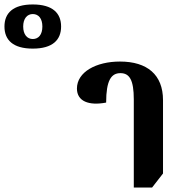

<svg xmlns="http://www.w3.org/2000/svg" viewBox="-331 -835 814 861"><path d="M-184 -617C-95 -617 -57 -656 -57 -716C-57 -776 -95 -815 -184 -815C-273 -815 -311 -776 -311 -716C-311 -656 -273 -617 -184 -617ZM-184 -660C-209 -660 -227 -680 -227 -716C-227 -752 -209 -772 -184 -772C-158 -772 -141 -752 -141 -716C-141 -680 -158 -660 -184 -660ZM269 6H351L400 -57V-386C400 -500 329 -559 207 -559C100 -559 14 -512 14 -438C14 -381 67 -360 145 -375C145 -475 168 -507 209 -507C250 -507 269 -476 269 -389Z"/></svg>

Font: Noto Serif Thai Condensed
Style: Bold
Weight: 700
Width: 3
Designer: Monotype Design Team
Foundry: Monotype Imaging Inc.
Version: Version 2.002